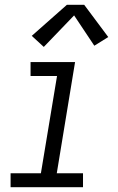

<svg xmlns="http://www.w3.org/2000/svg" viewBox="-20 -778 490 798"><path d="M24 0V-58H150L217 -462H107V-520H292L216 -58H325V0ZM162 -583 112 -629 258 -758H330L430 -624L372 -588L288 -714Z"/></svg>

Font: Iosevka Etoile Light Oblique
Style: Regular
Weight: 300
Italic angle: -9°
Designer: Belleve Invis
Foundry: Belleve Invis
Version: Version 15.5.2; ttfautohint (v1.8.4)